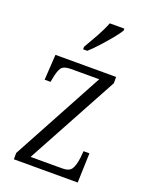

<svg xmlns="http://www.w3.org/2000/svg" viewBox="-144 -841 713 916"><g transform="rotate(20 212.5 -383.0)"><path d="M43 0V-32L295 -498H151Q114 -498 102.5 -480.5Q91 -463 84 -423L81 -407H51L59 -536H367V-504L114 -38H275Q310 -38 322 -57Q334 -76 339 -116L342 -150H372L367 0ZM174 -619Q196 -656 217 -694Q238 -732 251 -766H325V-756Q315 -739 292.5 -711.5Q270 -684 244 -655.5Q218 -627 195 -606H174Z"/></g></svg>

Font: Noto Serif Tamil Condensed Light
Style: Italic
Weight: 300
Width: 3
Italic angle: -12°
Designer: Indian Type Foundry, Tom Grace, and the Monotype Design Team
Foundry: Monotype Imaging Inc.
Version: Version 2.003; ttfautohint (v1.8.4.7-5d5b)